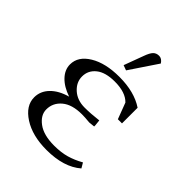

<svg xmlns="http://www.w3.org/2000/svg" viewBox="-188 -745 853 853"><g transform="rotate(45 238.5 -318.0)"><path d="M47.9 -120.1Q47.9 -158.7 76.4 -188.2Q105 -217.8 155.8 -231.9Q109.4 -247.6 83.3 -275.1Q57.1 -302.7 57.1 -335.9Q57.1 -386.7 111.1 -419.4Q165 -452.1 252 -452.1Q346.2 -452.1 405.8 -412.1V-314H379.9L351.1 -390.1Q319.8 -422.9 252 -422.9Q193.8 -422.9 163.3 -398.4Q132.8 -374 132.8 -335.9Q132.8 -299.8 162.6 -272.9Q192.4 -246.1 238.8 -246.1Q277.3 -246.1 325.2 -252L328.1 -224.1V-216.8L299.8 -213.9Q271 -216.8 252 -216.8Q189.9 -216.8 157 -189.2Q124 -161.6 124 -120.1Q124 -84.5 160.2 -57.6Q196.3 -30.8 262.2 -30.8Q305.7 -30.8 338.9 -40.3Q372.1 -49.8 405.8 -68.8L419.9 -44.9Q360.4 6.8 252 6.8Q163.1 6.8 105.5 -30.3Q47.9 -67.4 47.9 -120.1ZM228 -502 262.2 -594.2Q272 -621.6 282.5 -632.3Q293 -643.1 310.1 -643.1Q327.6 -643.1 339.8 -624L252 -493.2Z"/></g></svg>

Font: Dihjauti
Style: Regular
Weight: 400
Designer: T. Christopher White
Version: Version 3.0.0